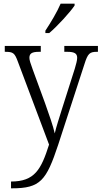

<svg xmlns="http://www.w3.org/2000/svg" viewBox="-20 -786 553 1045"><path d="M227 -619V-606H248C294 -645 363 -721 386 -756V-766H310C291 -721 256 -663 227 -619ZM40 202V239H45C200 239 232 197 297 1L439 -435C458 -496 468 -504 509 -504H513V-536H330V-504H346C387 -504 400 -494 400 -471C400 -457 394 -436 387 -412L318 -195C302 -143 287 -99 278 -60C270 -97 247 -164 225 -225L158 -408C146 -441 140 -459 140 -471C140 -494 152 -504 193 -504H202V-536H6V-504H9C52 -504 60 -497 77 -451L247 1C204 136 169 202 40 202Z"/></svg>

Font: Noto Serif Thai SemiCondensed Light
Style: Regular
Weight: 300
Width: 4
Designer: Monotype Design Team
Foundry: Monotype Imaging Inc.
Version: Version 2.002